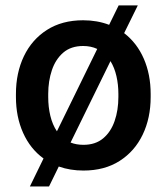

<svg xmlns="http://www.w3.org/2000/svg" viewBox="-20 -612 605 700"><path d="M38.1 -258.3V-269.5Q38.1 -346.2 67.1 -407Q96.2 -467.8 151.1 -502.9Q206.1 -538.1 283.2 -538.1Q334.5 -538.1 377.9 -521.5L412.6 -592.3H482.4L432.6 -491.2Q479.5 -455.1 504.4 -397.7Q529.3 -340.3 529.3 -269.5V-258.3Q529.3 -181.6 500.2 -121.1Q471.2 -60.5 416.3 -25.4Q361.3 9.8 284.2 9.8Q235.8 9.8 194.3 -4.9L158.7 67.9H88.9L138.7 -34.2Q90.3 -69.3 64.2 -127.7Q38.1 -186 38.1 -258.3ZM155.8 -269.5V-258.3Q155.8 -221.7 163.6 -189.5Q171.4 -157.2 187.5 -133.3L334.5 -433.6Q311.5 -444.3 283.2 -444.3Q238.8 -444.3 210.7 -420.2Q182.6 -396 169.2 -356.2Q155.8 -316.4 155.8 -269.5ZM411.6 -269.5Q411.6 -303.7 404.5 -334.5Q397.5 -365.2 382.8 -389.2L237.3 -92.3Q258.3 -84 284.2 -84Q328.1 -84 356.2 -107.7Q384.3 -131.3 397.9 -170.9Q411.6 -210.4 411.6 -258.3Z"/></svg>

Font: Vazirmatn UI FD Medium
Style: Regular
Weight: 500
Designer: Saber Rastikerdar
Foundry: Saber Rastikerdar
Version: Version 33.003